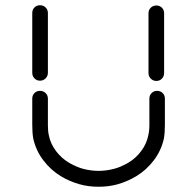

<svg xmlns="http://www.w3.org/2000/svg" viewBox="-20 -690 730 738"><path d="M104 -410.2V-640.1Q104 -652.8 112.5 -661.4Q121.1 -669.9 133.8 -669.9Q146.5 -669.9 155.3 -661.4Q164.1 -652.8 164.1 -640.1V-410.2Q164.1 -397.5 155.3 -388.7Q146.5 -379.9 133.8 -379.9Q121.1 -379.9 112.5 -388.7Q104 -397.5 104 -410.2ZM550.8 -409.2V-639.2Q550.8 -651.9 559.6 -660.4Q568.4 -668.9 581.1 -668.9Q593.8 -668.9 602.3 -660.4Q610.8 -651.9 610.8 -639.2V-409.2Q610.8 -396.5 602.3 -387.7Q593.8 -378.9 581.1 -378.9Q568.4 -378.9 559.6 -387.7Q550.8 -396.5 550.8 -409.2ZM554.2 -209V-311Q554.2 -323.7 562.7 -332.3Q571.3 -340.8 584 -340.8Q596.7 -340.8 605.2 -332.3Q613.8 -323.7 613.8 -311V-210Q613.8 -178.2 609.9 -157.2Q599.6 -110.8 570.8 -73.2Q542 -35.6 502.9 -12.2Q470.2 7.3 433.1 18.1Q398.9 27.8 358.9 27.8Q319.3 27.8 285.2 18.1Q247.1 7.3 214.8 -12.2Q175.8 -35.6 147 -73.2Q118.2 -110.8 107.9 -157.2Q104 -178.2 104 -210V-311Q104 -323.7 112.5 -332.3Q121.1 -340.8 133.8 -340.8Q146.5 -340.8 155.3 -332.3Q164.1 -323.7 164.1 -311V-209Q164.1 -184.6 168 -168.9Q174.3 -137.2 195.3 -109.4Q216.3 -81.5 246.1 -64Q275.4 -47.4 299.8 -41Q330.1 -33.2 358.9 -33.2Q387.7 -33.2 418 -41Q443.4 -47.4 472.2 -64Q502 -81.5 522.7 -109.4Q543.5 -137.2 549.8 -168.9Q554.2 -186.5 554.2 -209Z"/></svg>

Font: Beon
Style: Regular
Weight: 400
Designer: BSozoo
Foundry: BSozoo
Version: Version 1.001;PS 001.001;hotconv 1.0.70;makeotf.lib2.5.58329